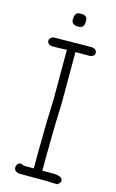

<svg xmlns="http://www.w3.org/2000/svg" viewBox="-122 -852 537 889"><g transform="rotate(15 146.5 -407.5)"><path d="M193.4 -666H242.2Q263.7 -662.6 263.7 -644.5Q263.7 -628.9 242.2 -625H171.9V-380.9Q166 -238.3 166 -54.7H218.8Q263.7 -54.7 263.7 -31.2Q263.7 -21.5 248 -11.7Q211.9 -13.7 195.3 -13.7H64.5Q41 -18.6 41 -37.1V-39.1Q44.4 -60.5 62.5 -60.5Q76.7 -54.7 80.1 -54.7H125V-56.6Q125 -255.9 130.9 -380.9V-625Q101.6 -623 87.9 -623H58.6Q37.1 -626.5 37.1 -644.5Q37.1 -656.7 54.7 -664.1Q144.5 -666 193.4 -666ZM144.5 -802.7H160.2Q181.6 -799.3 181.6 -781.2V-767.6Q179.7 -742.2 156.2 -742.2H144.5Q121.1 -747.1 121.1 -765.6V-767.6Q121.1 -802.7 144.5 -802.7Z"/></g></svg>

Font: CEF Fonts CJK
Style: Regular
Weight: 400
Designer: PartyBoss (派对大魔王)
Version: Release 2.25